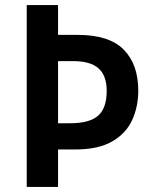

<svg xmlns="http://www.w3.org/2000/svg" viewBox="-20 -734 603 754"><path d="M523 -378Q523 -315 499 -262.5Q475 -210 420.5 -178.5Q366 -147 275 -147H208V0H85V-714H208V-597H285Q409 -597 466 -539Q523 -481 523 -378ZM256 -250Q331 -250 365 -279.5Q399 -309 399 -377Q399 -437 367 -465.5Q335 -494 267 -494H208V-250Z"/></svg>

Font: Noto Sans Tamil SemiCondensed SemiBold
Style: Regular
Weight: 600
Width: 4
Designer: Jelle Bosma - Monotype Design Team
Foundry: Monotype Imaging Inc.
Version: Version 2.004; ttfautohint (v1.8.4.7-5d5b)